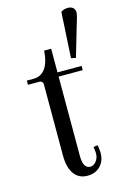

<svg xmlns="http://www.w3.org/2000/svg" viewBox="-109 -729 512 792"><g transform="rotate(-15 147.0 -333.0)"><path d="M243 -470 223 -474 234 -669Q246 -678 264 -678Q278 -678 286 -670.5Q294 -663 294 -650Q294 -639 277 -586ZM164 12Q127 12 107 -16Q87 -44 87 -95V-400Q87 -406 82.5 -410Q78 -414 73 -414H23V-432H52Q84 -432 102.5 -458Q121 -484 124 -533H154V-432H257V-414H154V-75Q154 -21 185 -21Q199 -21 210 -35Q221 -49 221 -68Q221 -79 218 -96L236 -99Q240 -79 240 -66Q240 -31 219 -9.5Q198 12 164 12Z"/></g></svg>

Font: Arapey Thin
Style: Regular
Weight: 100
Designer: Eduardo Rodriguez Tunni
Foundry: Eduardo Rodriguez Tunni
Version: Version 4.000;hotconv 1.0.109;makeotfexe 2.5.65596